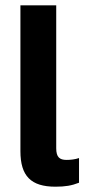

<svg xmlns="http://www.w3.org/2000/svg" viewBox="-20 -694 338 724"><path d="M189 10C226 10 250 6 278 -5V-98C263 -93 247 -91 231 -91C205 -91 192 -101 192 -135V-674H57V-124C57 -30 97 10 189 10Z"/></svg>

Font: Kanit Medium
Style: Regular
Weight: 500
Designer: Katatrad Team
Foundry: CadsonDemak
Version: Version 1.000;PS 001.000;hotconv 1.0.88;makeotf.lib2.5.64775